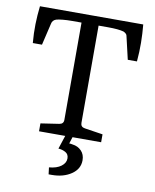

<svg xmlns="http://www.w3.org/2000/svg" viewBox="-85 -634 713 886"><g transform="rotate(10 271.5 -190.5)"><path d="M126 0V-37L212 -50Q232 -53 232 -72V-528H189Q164 -528 144 -526Q124 -524 114 -521Q97 -515 94 -498L70 -396H27Q23 -442 24 -484Q25 -526 30 -569H514Q518 -526 518.5 -484Q519 -442 515 -396H472L448 -499Q447 -508 442 -513Q437 -518 430 -521Q406 -528 356 -528H312V-72Q312 -53 332 -50L417 -37V0ZM289 -19 273 31Q276 31 280.5 31.5Q285 32 289 33Q314 36 330.5 53Q347 70 347 97Q347 138 310 163Q273 188 219 188Q214 188 211 188Q208 188 204 188L200 156Q236 153 256.5 137.5Q277 122 277 101Q277 81 261.5 72.5Q246 64 228 63L255 -19Z"/></g></svg>

Font: Rasa
Style: Regular
Weight: 400
Designer: Anna Giedrys (Yrsa+Rasa design), David Brezina (Yrsa art-direction, Rasa art-direction, design)
Foundry: Rosetta Type Foundry
Version: Version 2.004